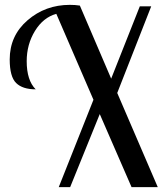

<svg xmlns="http://www.w3.org/2000/svg" viewBox="-20 -771 670 791"><path d="M20 -526Q20 -624 93.5 -687.5Q167 -751 268 -751Q290 -751 309 -748L438 -447L556 -745H603L463 -388L630 0H522L391 -301L269 0H222L365 -360L212 -714Q158 -699 124 -643.5Q90 -588 90 -519Q90 -440 127 -403Q73 -403 46.5 -429Q20 -455 20 -526Z"/></svg>

Font: Lobster Two
Style: Regular
Weight: 400
Designer: Pablo Impallari
Foundry: Pablo Impallari. www.impallari.com
Version: Version 1.006